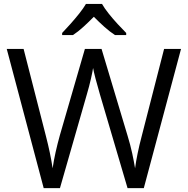

<svg xmlns="http://www.w3.org/2000/svg" viewBox="-20 -965 963 985"><path d="M908.7 -713.9 717.8 0H634.3L492.7 -480.5Q480.5 -521.5 470.2 -561.3Q460 -601.1 457.5 -616.2Q455.6 -601.1 446.8 -562Q438 -522.9 425.3 -480L287.6 0H204.1L14.6 -713.9H101.1L215.8 -266.1Q238.8 -177.2 250 -101.6Q255.4 -139.6 265.1 -183.6Q274.9 -227.5 287.1 -271L415.5 -713.9H501L634.8 -267.6Q648.9 -221.7 658.2 -178.5Q667.5 -135.3 672.9 -101.6Q677.7 -137.7 686.3 -179.2Q694.8 -220.7 707 -266.6L821.8 -713.9ZM503.4 -944.8Q515.6 -922.9 537.6 -895.3Q559.6 -867.7 584 -841.3Q608.4 -814.9 627.4 -795.9V-785.2H569.8Q543.5 -802.2 515.6 -827.1Q487.8 -852.1 461.4 -878.9Q435.1 -852.1 408 -827.4Q380.9 -802.7 354.5 -785.2H298.8V-795.9Q317.4 -815.4 341.1 -841.8Q364.7 -868.2 386.5 -895.5Q408.2 -922.9 420.9 -944.8Z"/></svg>

Font: Open Sans
Style: Regular
Weight: 400
Designer: Monotype Design Team
Foundry: Monotype Imaging Inc.
Version: Version 3.000; ttfautohint (v1.8.4)